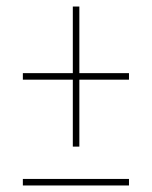

<svg xmlns="http://www.w3.org/2000/svg" viewBox="-20 -592 465 588"><path d="M203 -143H223V-348H375V-368H223V-572H203V-368H50V-348H203ZM50 -24H375V-44H50Z"/></svg>

Font: Noto Serif Display ExtraCondensed ExtraBold
Style: Regular
Weight: 800
Width: 2
Designer: Monotype Design Team
Foundry: Monotype Imaging Inc.
Version: Version 2.009